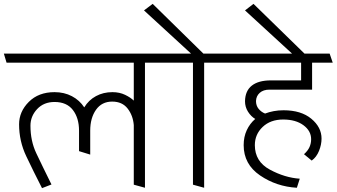

<svg xmlns="http://www.w3.org/2000/svg" viewBox="-31 -958 1746 996"><path d="M663 0V-309Q659 -359 631 -395Q603 -431 551 -431Q497 -431 467 -388.5Q437 -346 437 -280V-156L379 -174V-280Q379 -346 347 -387.5Q315 -429 252 -429Q196 -429 161.5 -392Q127 -355 127 -306Q127 -227 157 -163.5Q187 -100 236 -1L187 18Q142 -70 105 -148Q68 -226 68 -313Q68 -379 118.5 -429.5Q169 -480 252 -480Q302 -480 342 -459Q382 -438 406 -401Q429 -439 467 -459.5Q505 -480 552 -480Q589 -480 618 -466Q647 -452 663 -436V-633H3L-11 -680H841L856 -633H721V16Z M970 0V-633H848L834 -680H960L716 -904L761 -938L1024 -680H1148L1164 -633H1028V16Z M1438 -338Q1372 -338 1331.5 -299.5Q1291 -261 1291 -205Q1291 -120 1369 -78Q1447 -36 1524 -31L1509 16Q1403 10 1318 -48Q1233 -106 1233 -205Q1233 -248 1249 -282.5Q1265 -317 1293 -341Q1271 -354 1255.5 -378.5Q1240 -403 1240 -433Q1241 -487 1275.5 -514Q1310 -541 1374 -541H1531V-633H1156L1142 -680H1679L1695 -633H1588V-493H1367Q1335 -493 1316.5 -476.5Q1298 -460 1297 -434Q1297 -410 1310.5 -393.5Q1324 -377 1344 -369Q1365 -377 1389 -381.5Q1413 -386 1440 -386Q1531 -386 1584 -342Q1637 -298 1637 -239Q1637 -208 1624 -175.5Q1611 -143 1586 -125L1546 -158Q1566 -176 1574.5 -195Q1583 -214 1583 -236Q1583 -279 1543 -308.5Q1503 -338 1438 -338Z M1571 -658H1508L1240 -904L1284 -938Z"/></svg>

Font: Palanquin ExtraLight
Style: Regular
Weight: 275
Designer: Pria Ravichandran
Version: Version 1.001